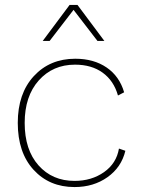

<svg xmlns="http://www.w3.org/2000/svg" viewBox="-20 -748 571 778"><path d="M403 -582H375L278 -708L181 -582H153L262 -728H294ZM285 -510Q360 -510 412 -474.5Q464 -439 483 -374L458 -361Q441 -421 396 -453.5Q351 -486 284 -486Q194 -486 137 -422Q80 -358 80 -250Q80 -141 136 -78Q192 -15 282 -15Q351 -15 401.5 -50.5Q452 -86 462 -146L488 -137Q472 -70 415.5 -30Q359 10 282 10Q180 10 116 -60Q52 -130 52 -250Q52 -369 117 -439.5Q182 -510 285 -510Z"/></svg>

Font: Elaine Sans ExtraLight
Style: Regular
Weight: 275
Designer: Wei Huang
Foundry: Wei Huang
Version: Version 2.001;December 24, 2019;FontCreator 12.0.0.2547 64-b